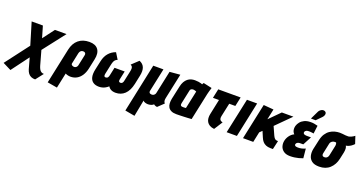

<svg xmlns="http://www.w3.org/2000/svg" viewBox="-46 -1537 4877 2571"><g transform="rotate(20 2392.5 -252.0)"><path d="M469 20 411 -187 655 -501H490L366 -337L318 -501H158L252 -189L-5 149L113 208L298 -40L341 115Q351 148 367.5 169.5Q384 191 408.5 202Q433 213 467 213L552 104Q530 104 514 94Q498 84 487.5 65Q477 46 469 20Z M1094 -171 1124 -312Q1144 -404 1106.5 -456Q1069 -508 981 -508Q887 -508 826.5 -457.5Q766 -407 746 -312L639 192L779 216L825 -1Q832 3 840 6Q848 9 857.5 11.5Q867 14 877.5 15.5Q888 17 898 17Q947 17 986 -4.5Q1025 -26 1053 -68Q1081 -110 1094 -171ZM979 -313 949 -172Q947 -157 940 -146Q933 -135 923 -129Q913 -123 900 -123Q893 -123 885 -125Q877 -127 870 -131.5Q863 -136 859.5 -142.5Q856 -149 858 -158L891 -313Q895 -329 902 -339.5Q909 -350 920 -355.5Q931 -361 945 -361Q959 -361 968 -355Q977 -349 980 -338.5Q983 -328 979 -313Z M1696 -500 1601 -411Q1616 -404 1623.5 -393.5Q1631 -383 1631.5 -365.5Q1632 -348 1626 -320L1596 -180Q1593 -163 1586.5 -153Q1580 -143 1572.5 -139Q1565 -135 1556 -135Q1547 -135 1540 -138.5Q1533 -142 1531 -152Q1529 -162 1533 -180L1558 -297H1413L1388 -180Q1384 -162 1377.5 -152Q1371 -142 1363 -138.5Q1355 -135 1345 -135Q1336 -135 1330 -139Q1324 -143 1322.5 -153Q1321 -163 1324 -180L1354 -320Q1360 -348 1367.5 -365.5Q1375 -383 1386.5 -393.5Q1398 -404 1416 -411L1361 -500Q1302 -480 1262 -433.5Q1222 -387 1207 -316L1179 -187Q1165 -120 1175.5 -76Q1186 -32 1218.5 -9.5Q1251 13 1302 13Q1326 13 1349 7Q1372 1 1393 -11Q1414 -23 1433 -40Q1442 -23 1457.5 -11Q1473 1 1493.5 7Q1514 13 1538 13Q1616 13 1668.5 -37Q1721 -87 1743 -187L1770 -316Q1785 -387 1767 -433Q1749 -479 1696 -500Z M2196 -150 2273 -511 2124 -498 2055 -173Q2053 -162 2046 -152Q2039 -142 2028 -136Q2017 -130 2002 -130Q1993 -130 1983 -133.5Q1973 -137 1968 -145.5Q1963 -154 1965 -168L2036 -501H1891L1745 191L1884 216L1929 -18Q1934 -10 1942.5 -5Q1951 0 1961 3Q1971 6 1980.5 7.5Q1990 9 1997 9Q2016 9 2032.5 5Q2049 1 2061 -5.5Q2073 -12 2078 -19Q2082 -15 2090 -10Q2098 -5 2108 -2.5Q2118 0 2127 1L2210 -78Q2208 -80 2202.5 -87Q2197 -94 2194 -109Q2191 -124 2196 -150Z M2727 -487 2605 -514Q2599 -506 2595 -498Q2591 -490 2591 -490Q2586 -493 2571.5 -497.5Q2557 -502 2534.5 -505.5Q2512 -509 2484 -509Q2456 -509 2430 -501.5Q2404 -494 2381.5 -476Q2359 -458 2342 -428.5Q2325 -399 2316 -355L2276 -170Q2269 -135 2270.5 -103.5Q2272 -72 2286 -48Q2300 -24 2328.5 -10Q2357 4 2403 4Q2426 4 2454.5 3Q2483 2 2512 1Q2541 0 2565 -1.5Q2589 -3 2603.5 -4Q2618 -5 2618 -5L2700 -390Q2704 -407 2710.5 -431.5Q2717 -456 2727 -487ZM2420 -163 2460 -351Q2462 -363 2467.5 -369.5Q2473 -376 2480 -379Q2487 -382 2493.5 -383Q2500 -384 2504 -384Q2509 -384 2515 -383Q2521 -382 2527.5 -380Q2534 -378 2540 -376Q2546 -374 2550 -372L2496 -118Q2490 -118 2484.5 -117Q2479 -116 2473.5 -116Q2468 -116 2463 -116Q2458 -116 2452 -116Q2439 -116 2430 -120Q2421 -124 2418.5 -134Q2416 -144 2420 -163Z M2980 -179 3021 -370H3108L3136 -501H2817L2789 -370H2875L2829 -151Q2823 -122 2825 -94Q2827 -66 2840.5 -42.5Q2854 -19 2880 -3.5Q2906 12 2946 16L3023 -105Q3003 -109 2992 -118.5Q2981 -128 2978.5 -143.5Q2976 -159 2980 -179Z M3119 0H3265L3371 -501H3226Z M3733 -178 3681 -294 3888 -501H3723L3572 -349L3604 -500L3461 -512L3352 0H3498L3529 -147L3564 -181L3600 -97Q3612 -67 3630.5 -45.5Q3649 -24 3677 -12Q3705 0 3743 0H3778L3806 -123H3802Q3789 -123 3778 -126Q3767 -129 3756 -140.5Q3745 -152 3733 -178Z M4219 -382 4233 -497Q4205 -505 4179.5 -509Q4154 -513 4127 -512Q4077 -511 4042 -494Q4007 -477 3985.5 -450.5Q3964 -424 3955 -393Q3950 -373 3950.5 -352.5Q3951 -332 3958.5 -314Q3966 -296 3980 -283Q3942 -265 3916.5 -230Q3891 -195 3883 -155Q3875 -116 3886 -78Q3897 -40 3931.5 -14.5Q3966 11 4025 11Q4056 11 4086 7Q4116 3 4145 -4.5Q4174 -12 4203 -23L4190 -157Q4179 -152 4167 -147.5Q4155 -143 4141.5 -139.5Q4128 -136 4113.5 -134.5Q4099 -133 4084 -133Q4070 -133 4058.5 -136Q4047 -139 4041 -146.5Q4035 -154 4038 -165Q4040 -173 4044.5 -179Q4049 -185 4056 -189Q4063 -193 4072 -195.5Q4081 -198 4090 -198H4139L4204 -321H4141Q4130 -321 4117.5 -324Q4105 -327 4097.5 -335Q4090 -343 4093 -357Q4096 -368 4102.5 -374Q4109 -380 4118 -384Q4127 -388 4136 -388Q4151 -389 4165 -388.5Q4179 -388 4192.5 -386Q4206 -384 4219 -382ZM4254 -629Q4267 -642 4274 -658Q4281 -674 4279 -689Q4277 -704 4262 -713Q4245 -723 4227 -718.5Q4209 -714 4194.5 -702Q4180 -690 4173 -675L4117 -558H4184Z M4790 -439 4755 -544Q4735 -528 4710 -516.5Q4685 -505 4669 -504Q4648 -503 4628 -505Q4608 -507 4588 -509.5Q4568 -512 4547 -512Q4514 -512 4478 -503Q4442 -494 4409.5 -472.5Q4377 -451 4352.5 -414Q4328 -377 4316 -321L4286 -185Q4276 -134 4286.5 -89.5Q4297 -45 4333.5 -17.5Q4370 10 4438 10Q4531 10 4589 -43.5Q4647 -97 4666 -185L4687 -282Q4693 -313 4691.5 -337Q4690 -361 4680 -377Q4697 -379 4715 -386Q4733 -393 4752 -406Q4771 -419 4790 -439ZM4547 -317 4518 -180Q4515 -167 4508 -156Q4501 -145 4489.5 -139Q4478 -133 4463 -133Q4447 -133 4439 -139.5Q4431 -146 4429.5 -157Q4428 -168 4431 -180L4461 -322Q4464 -337 4471 -346.5Q4478 -356 4487 -362Q4496 -368 4505.5 -370.5Q4515 -373 4524 -373Q4528 -373 4531 -373Q4534 -373 4537.5 -372.5Q4541 -372 4544 -371Q4546 -367 4547.5 -362Q4549 -357 4549.5 -352Q4550 -347 4550 -341.5Q4550 -336 4549.5 -330Q4549 -324 4547 -317Z"/></g></svg>

Font: Advent Pro ExtraBold
Style: Italic
Weight: 800
Italic angle: -12°
Version: Version 3.000